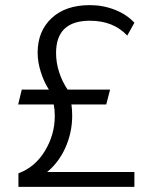

<svg xmlns="http://www.w3.org/2000/svg" viewBox="-20 -730 596 750"><path d="M52 -53Q117 -77 155.5 -140.5Q194 -204 194 -277Q194 -302 190 -322H51L65 -380H171Q152 -409 139.5 -448.5Q127 -488 127 -524Q127 -608 181.5 -659Q236 -710 331 -710Q383 -710 429.5 -691.5Q476 -673 505 -641L477 -591Q423 -649 331 -649Q199 -649 199 -523Q199 -485 211 -448Q223 -411 244 -380H410L395 -322H259Q262 -301 262 -278Q262 -214 236.5 -155.5Q211 -97 164 -58H505V0H52Z"/></svg>

Font: Niramit Light
Style: Regular
Weight: 300
Designer: Katatrad Aksorn Co.,Ltd.
Foundry: Cadson Demak Co.,Ltd.
Version: Version 1.000; ttfautohint (v1.6)